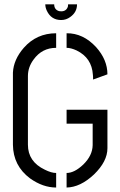

<svg xmlns="http://www.w3.org/2000/svg" viewBox="-20 -838 541 863"><path d="M183.6 -818.4H223.6Q223.6 -794.9 245.1 -788.1Q251 -787.1 254.9 -787.1Q278.3 -787.1 285.2 -808.6Q286.1 -814.5 286.1 -818.4H326.2Q326.2 -783.2 295.9 -761.7Q277.3 -748 254.9 -748Q210 -748 190.4 -790Q183.6 -804.7 183.6 -818.4ZM38.1 -187.5V-511.7Q41 -570.3 86.9 -623Q144.5 -688.5 232.4 -688.5V-623Q168.9 -623 130.9 -570.3Q105.5 -536.1 105.5 -496.1V-187.5Q105.5 -111.3 181.6 -75.2Q210.9 -60.5 232.4 -60.5V4.9Q172.9 4.9 115.2 -36.1Q39.1 -92.8 38.1 -187.5ZM279.3 4.9V-60.5Q314.5 -60.5 354.5 -98.6Q395.5 -138.7 396.5 -185.5V-282.2H279.3V-344.7H462.9V-171.9Q462.9 -112.3 402.3 -53.7Q340.8 3.9 279.3 4.9ZM279.3 -623V-688.5Q353.5 -689.5 412.1 -626Q462.9 -569.3 462.9 -503.9L398.4 -480.5Q398.4 -497.1 397.5 -502Q392.6 -578.1 324.2 -611.3Q298.8 -623 279.3 -623Z"/></svg>

Font: Post No Bills Colombo Medium
Style: Regular
Weight: 500
Designer: Kosala Senevirathne, Siva Puranthara, Lasantha Premarathna, Tharique Azeez
Foundry: Mooniak
Version: Version 1.220 ; ttfautohint (v1.6)